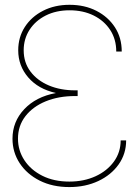

<svg xmlns="http://www.w3.org/2000/svg" viewBox="-20 -757 571 787"><path d="M264.2 9.8Q195.3 9.8 142.8 -16.6Q90.3 -43 60.8 -87.9Q31.2 -132.8 31.2 -188.5Q31.2 -258.3 79.3 -309.3Q127.4 -360.4 208.5 -375.5V-376Q136.7 -392.1 95.7 -439.7Q54.7 -487.3 54.7 -550.8Q54.7 -604.5 81.8 -646.5Q108.9 -688.5 156.5 -712.9Q204.1 -737.3 265.1 -737.3Q327.1 -737.3 375.2 -712.6Q423.3 -688 451.2 -645Q479 -602.1 479 -545.9H456.5Q456.5 -595.7 431.9 -633.8Q407.2 -671.9 364 -693.4Q320.8 -714.8 265.1 -714.8Q210 -714.8 167.5 -693.4Q125 -671.9 101.1 -634.8Q77.1 -597.7 77.1 -550.8Q77.1 -500.5 105 -463.6Q132.8 -426.8 180.4 -406.7Q228 -386.7 287.6 -386.7H298.3V-363.3H287.6Q220.2 -363.3 167.2 -341.6Q114.3 -319.8 84 -280.5Q53.7 -241.2 53.7 -188.5Q53.7 -140.1 80.1 -100.1Q106.4 -60.1 153.8 -36.4Q201.2 -12.7 264.2 -12.7Q323.7 -12.7 371.3 -34.4Q418.9 -56.2 446.8 -94.5Q474.6 -132.8 474.6 -181.6H497.1Q497.1 -126.5 466.3 -83Q435.5 -39.6 382.8 -14.9Q330.1 9.8 264.2 9.8Z"/></svg>

Font: Inter Display Thin
Style: Regular
Weight: 100
Designer: Rasmus Andersson
Foundry: rsms
Version: Version 4.000;git-a52131595